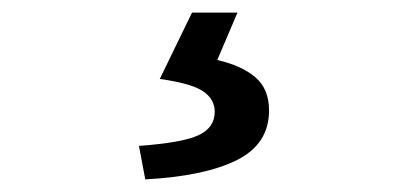

<svg xmlns="http://www.w3.org/2000/svg" viewBox="-20 -24 655 304"><path d="M210 260 200 207Q269 202 294.5 190Q320 178 320 153Q320 133 301.5 120.5Q283 108 233 101L284 -4H356L324 71Q363 80 384.5 98.5Q406 117 406 151Q406 204 355 229.5Q304 255 210 260Z"/></svg>

Font: Noto Sans SC Thin Medium
Style: Regular
Weight: 500
Version: Version 2.004-H2;hotconv 1.0.118;makeotfexe 2.5.65603